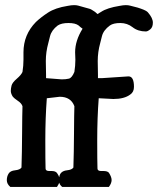

<svg xmlns="http://www.w3.org/2000/svg" viewBox="-20 -735 644 755"><path d="M485.4 -434.6Q506.8 -434.6 506.8 -393.6Q506.8 -373 492.2 -363.3Q468.8 -345.7 425.8 -345.7L370.1 -348.6H368.2Q362.3 -270.5 362.3 -185.1Q362.3 -99.6 363.3 -72.3Q363.3 -62.5 377.9 -62.5H387.7Q402.3 -62.5 408.2 -55.7Q418.9 -39.1 418.9 -26.9Q418.9 -14.6 408.2 0H224.6Q215.8 -6.8 212.9 -16.6Q211.9 -12.7 204.1 0H20.5Q6.8 -11.7 6.8 -26.4Q6.8 -41 13.7 -52.2Q20.5 -63.5 39.6 -65.4Q58.6 -67.4 64.5 -76.2Q66.4 -132.8 66.9 -210.9Q67.4 -289.1 68.4 -317.4Q64.5 -329.1 50.3 -338.4Q36.1 -347.7 29.3 -356.4Q22.5 -368.2 22.5 -377.4Q22.5 -386.7 25.4 -398.4Q28.3 -410.2 45.9 -425.3Q63.5 -440.4 68.4 -452.1Q72.3 -476.6 72.3 -500V-529.3Q72.3 -598.6 121.1 -648.4Q140.6 -667 168.9 -685.5Q197.3 -704.1 246.1 -711.9Q260.7 -714.8 271 -714.8Q281.2 -714.8 287.6 -712.9Q293.9 -710.9 303.2 -708.5Q312.5 -706.1 315.4 -705.1Q318.4 -704.1 326.2 -702.1Q334 -700.2 337.9 -698.2L345.7 -693.4Q353.5 -689.5 363.3 -679.7L377.9 -688.5Q401.4 -704.1 450.2 -711.9Q464.8 -714.8 474.6 -714.8Q484.4 -714.8 491.2 -712.9Q498 -710.9 508.3 -708.5Q518.6 -706.1 521.5 -705.1L533.2 -701.2Q555.7 -693.4 561.5 -686.5Q581.1 -664.1 581.1 -646Q581.1 -627.9 570.8 -619.6Q560.5 -611.3 553.7 -611.3Q522.5 -611.3 501.5 -627.9Q480.5 -644.5 453.1 -644.5Q425.8 -644.5 412.1 -634.8Q386.7 -616.2 380.9 -592.8L374 -565.4Q364.3 -530.3 364.3 -495.1L365.2 -440.4V-427.7H380.9Q381.8 -427.7 484.4 -434.6ZM275.4 -529.3Q275.4 -575.2 304.7 -622.1Q301.8 -624 296.9 -627.9L289.1 -634.8Q276.4 -644.5 249 -644.5Q221.7 -644.5 207 -634.8Q182.6 -616.2 176.8 -592.8L169.9 -565.4Q160.2 -530.3 160.2 -495.1L161.1 -440.4V-427.7L222.7 -422.9Q239.3 -422.9 251 -425.8Q262.7 -428.7 272.5 -452.1Q276.4 -476.6 276.4 -500ZM272.5 -317.4Q258.8 -354.5 214.8 -354.5L164.1 -348.6Q158.2 -270.5 158.2 -185.1Q158.2 -99.6 159.2 -72.3Q159.2 -62.5 173.8 -62.5H183.6Q198.2 -62.5 204.1 -54.7Q210 -46.9 212.9 -38.1Q215.8 -62.5 244.1 -65.4Q262.7 -67.4 268.6 -76.2Q270.5 -132.8 271 -210.9Q271.5 -289.1 272.5 -317.4Z"/></svg>

Font: Essays1743
Style: Medium
Weight: 500
Designer: Based on the typeface in a 1743 English translation of the essays of Montaigne.  PostScript/TrueType font designed by Jo
Version: Version 002.100